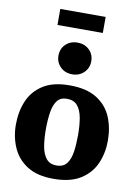

<svg xmlns="http://www.w3.org/2000/svg" viewBox="-98 -964 739 1038"><g transform="rotate(10 271.5 -445.5)"><path d="M269 10Q180 10 125 -25Q70 -60 44.5 -118Q19 -176 19 -244Q19 -316 44 -374.5Q69 -433 124 -468Q179 -503 269 -503Q362 -503 418 -468Q474 -433 499 -374.5Q524 -316 524 -244Q524 -176 498.5 -118Q473 -60 417 -25Q361 10 269 10ZM273 -64Q311 -64 329.5 -88.5Q348 -113 354 -154Q360 -195 360 -246Q360 -299 352.5 -340.5Q345 -382 325 -405.5Q305 -429 267 -429Q232 -429 214 -405.5Q196 -382 189.5 -340.5Q183 -299 183 -246Q183 -195 190 -154Q197 -113 216.5 -88.5Q236 -64 273 -64ZM271 -564Q232 -564 206.5 -589Q181 -614 181 -651Q181 -689 206.5 -713.5Q232 -738 271 -738Q310 -738 335.5 -713.5Q361 -689 361 -651Q361 -614 335.5 -589Q310 -564 271 -564ZM147 -813V-901H396V-813Z"/></g></svg>

Font: Manuale ExtraBold
Style: Regular
Weight: 800
Version: Version 1.002